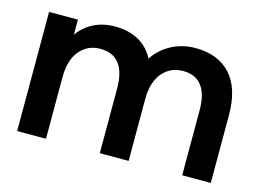

<svg xmlns="http://www.w3.org/2000/svg" viewBox="-75 -640 1049 772"><g transform="rotate(15 449.5 -254.0)"><path d="M46 0V-496H166V-433Q190 -468 229 -488Q268 -508 318 -508Q375 -508 416 -485.5Q457 -463 481 -418Q508 -460 553.5 -484Q599 -508 653 -508Q748 -508 800 -450.5Q852 -393 852 -282V0H733V-270Q733 -337 707 -371.5Q681 -406 629 -406Q576 -406 543 -367Q510 -328 510 -256V0H390V-270Q390 -337 363.5 -371.5Q337 -406 284 -406Q232 -406 199 -367Q166 -328 166 -256V0Z"/></g></svg>

Font: Host Grotesk SemiBold
Style: Regular
Weight: 600
Designer: Doukan Karapınar
Foundry: Element Type
Version: Version 1.003